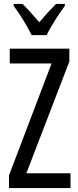

<svg xmlns="http://www.w3.org/2000/svg" viewBox="-20 -1014 401 983"><path d="M142 -834H219C240 -880 282 -943 312 -984V-994H267C233 -959 215 -940 181 -900C151 -934 120 -971 95 -994H50V-984C85 -937 121 -878 142 -834ZM341 -51V-127H115L335 -699V-765H30V-689H244L26 -116V-51Z"/></svg>

Font: Noto Sans Tamil UI ExtraCondensed
Style: Regular
Weight: 400
Width: 2
Designer: Jelle Bosma - Monotype Design Team
Foundry: Monotype Imaging Inc.
Version: Version 2.004